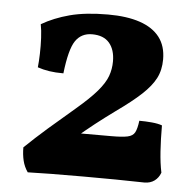

<svg xmlns="http://www.w3.org/2000/svg" viewBox="-43 -549 603 594"><g transform="rotate(5 258.5 -252.0)"><path d="M269.6 -506Q328.2 -506 368.6 -492.3Q409 -478.6 430 -451.3Q451 -424 451 -382.4Q451 -349.2 437.9 -323.8Q424.8 -298.4 396 -271.6Q367.2 -244.8 318.2 -210Q286.6 -187 258 -164.6Q229.4 -142.2 196.8 -114L172.2 -132H312.2Q345.6 -132 362.2 -135.5Q378.8 -139 384.9 -150.5Q391 -162 394.2 -187Q413.6 -187 433.2 -185.2Q452.8 -183.4 465.2 -178.8Q465.2 -136 467.7 -98.5Q470.2 -61 476.2 -33Q470.4 -16.8 457.6 -7.4Q444.8 2 426.2 2Q389 1 337.1 0.5Q285.2 0 236.8 0Q188 0 140.4 0.5Q92.8 1 64.2 2Q53.2 -13.6 48.6 -32.4Q44 -51.2 44 -73.8Q77.4 -106 114.2 -138.2Q151 -170.4 195.2 -207.8Q237.2 -243.6 259.1 -269.3Q281 -295 289 -316.8Q297 -338.6 297 -362.8Q297 -399 279.2 -419.9Q261.4 -440.8 225.6 -440.8Q192 -440.8 174 -414.3Q156 -387.8 147.4 -312.6Q122.4 -312.6 103 -315.6Q83.6 -318.6 67 -324.4Q69 -342.4 69.7 -366.8Q70.4 -391.2 69.2 -415.6Q68 -440 64.4 -458Q102.4 -480.2 150.9 -493.1Q199.4 -506 269.6 -506Z"/></g></svg>

Font: Vollkorn
Style: Regular
Weight: 400
Designer: Friedrich Althausen
Foundry: Friedrich Althausen
Version: Version 4.104